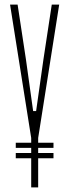

<svg xmlns="http://www.w3.org/2000/svg" viewBox="-20 -820 303 840"><path d="M116.5 0V-127.5H49V-150.5H116.5V-173H49V-195.5H116.5V-215.5V-216.5L24 -800H57L93.5 -560L125 -334H138L170 -560L206.5 -800H239L147 -216.5V-215.5V-195.5H214V-173H147V-150.5H214V-127.5H147V0Z"/></svg>

Font: Big Shoulders Display ExtraLight
Style: Regular
Weight: 250
Designer: Patric King
Foundry: XO Type Co
Version: Version 2.002